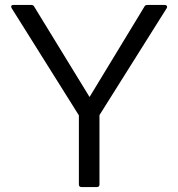

<svg xmlns="http://www.w3.org/2000/svg" viewBox="-20 -754 718 774"><path d="M308 0Q298 0 298 -11V-289L27 -721Q25 -725 25 -727Q25 -734 34 -734H106Q115 -734 118 -727L341 -363L562 -727Q565 -734 574 -734H644Q650 -734 652.5 -730Q655 -726 652 -721L381 -290V-11Q381 0 371 0Z"/></svg>

Font: LINE Seed Sans TH
Style: Regular
Weight: 400
Designer: Dalton Maag Ltd | Thai characters by Cadson Demak Co.,Ltd.
Foundry: Dalton Maag Ltd
Version: Version 1.002